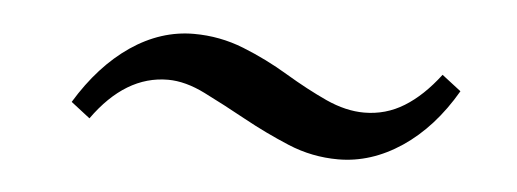

<svg xmlns="http://www.w3.org/2000/svg" viewBox="-26 -355 579 215"><g transform="rotate(5 263.5 -248.0)"><path d="M466.8 -289.1 488.3 -272.5Q463.9 -230.5 429.7 -207.5Q395.5 -184.6 358.4 -184.6Q329.1 -184.6 302.2 -195.8Q275.4 -207 250.5 -220.7Q225.6 -234.4 203.1 -245.6Q180.7 -256.8 161.1 -256.8Q113.3 -256.8 77.1 -206.1L55.7 -222.7Q81.1 -264.6 114.7 -287.6Q148.4 -310.5 185.5 -310.5Q214.8 -310.5 241.7 -299.8Q268.6 -289.1 293 -274.4Q317.4 -259.8 339.8 -249.5Q362.3 -239.3 382.8 -239.3Q407.2 -239.3 427.7 -252Q448.2 -264.6 466.8 -289.1Z"/></g></svg>

Font: Crimson Pro ExtraLight Light
Style: Italic
Weight: 300
Italic angle: -12°
Version: Version 1.002